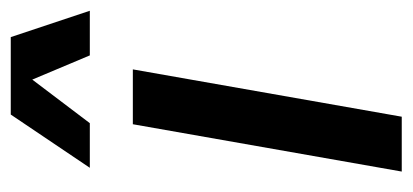

<svg xmlns="http://www.w3.org/2000/svg" viewBox="-225 -542 767 357"><g transform="rotate(-90 158.5 -363.5)"><path d="M18 0H120L208 -500H106ZM25 -580H108L189 -687L234 -580H317L268 -727H124Z"/></g></svg>

Font: Uncut Sans Medium
Style: Italic
Weight: 500
Italic angle: -10°
Designer: Kasper Nordkvist
Foundry: Uncut Type
Version: Version 1.111;FEAKit 1.0